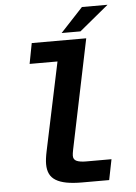

<svg xmlns="http://www.w3.org/2000/svg" viewBox="-61 -974 724 1025"><g transform="rotate(-5 301.0 -461.5)"><path d="M417.5 -928.2H554.7L398.4 -799.3H297.4ZM336.9 4.9Q288.1 4.9 253.4 -1.7Q218.8 -8.3 196.5 -22Q174.3 -35.6 164.1 -57.1Q153.8 -78.6 153.8 -108.9Q153.8 -123 156 -140.1Q158.2 -157.2 163.1 -180.2L262.2 -649.9H112.8L133.8 -759.8H425.8L304.2 -173.3Q299.8 -151.4 299.8 -141.1Q299.8 -120.6 317.4 -112.8Q335 -105 368.2 -105H503.9L481.9 4.9Z"/></g></svg>

Font: Hack
Style: Bold Italic
Weight: 700
Italic angle: -11°
Monospace: yes
Designer: Christopher Simpkins
Foundry: Christopher Simpkins
Version: Version 2.017; ttfautohint (v1.4.1) -l 4 -r 80 -G 350 -x 0 -